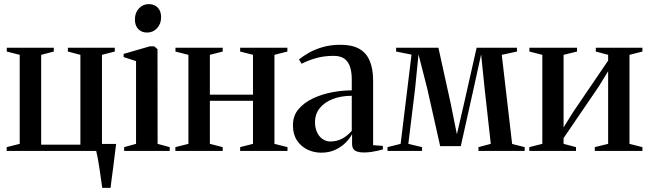

<svg xmlns="http://www.w3.org/2000/svg" viewBox="-20 -735 3162 935"><path d="M478 180Q475 158 471.2 132.5Q467.5 107 463.8 81.8Q460 56.5 456 35Q452 13.5 448.5 0H12.5V-18.5L76 -34.5V-468L13 -484V-502.5H242V-484L180.5 -468V-30.5H371.5V-468L310.5 -484V-502.5H539V-484L476.5 -468V-34H545.5Q543 -14 540.2 7.8Q537.5 29.5 534.8 52.2Q532 75 529 97.2Q526 119.5 523.2 140.5Q520.5 161.5 518.5 180Z M584.5 0V-18.5L642.5 -34.5V-437.5L582 -457V-472.5L710 -509.5H731L747 -495.5L747.5 -34.5L806.5 -18.5V0ZM696 -576.5Q670 -576.5 653.5 -593.2Q637 -610 637 -640.5Q637 -673.5 656.8 -694.2Q676.5 -715 704.5 -715H705.5Q731 -715 747.8 -698.5Q764.5 -682 764.5 -651Q764.5 -618.5 744.8 -597.5Q725 -576.5 697 -576.5Z M834 0V-18.5L897.5 -34.5V-468L834.5 -484V-502.5H1064.5V-484L1002 -468V-274H1212V-468L1149.5 -484V-502.5H1379.5V-484L1316.5 -468V-34.5L1380 -18.5V0H1149.5V-18.5L1212 -34.5V-244H1002V-34.5L1064.5 -18.5V0Z M1544.5 8.5Q1508.5 8.5 1477.2 -6.5Q1446 -21.5 1426.2 -51.2Q1406.5 -81 1406.5 -125Q1406.5 -171.5 1434 -203.8Q1461.5 -236 1504.8 -256.2Q1548 -276.5 1598 -285.8Q1648 -295 1693 -295V-349.5Q1693 -382.5 1685 -408.2Q1677 -434 1658 -448.5Q1639 -463 1604.5 -463Q1556 -463 1516.5 -451.2Q1477 -439.5 1449 -424.5L1436 -445.5Q1454.5 -461 1483.8 -477.8Q1513 -494.5 1552 -505.8Q1591 -517 1638.5 -517Q1693.5 -517 1728.5 -497.8Q1763.5 -478.5 1780.2 -439.5Q1797 -400.5 1797 -342V-28L1844.5 -24.5V-7.5Q1834 -4.5 1819.5 -1Q1805 2.5 1787.8 5Q1770.5 7.5 1751.5 7.5Q1724.5 7.5 1709.5 -1.2Q1694.5 -10 1694.5 -34.5V-82Q1686 -64.5 1665.8 -43Q1645.5 -21.5 1615 -6.5Q1584.5 8.5 1544.5 8.5ZM1588 -46Q1620.5 -46 1646.2 -59.8Q1672 -73.5 1693 -98V-268.5Q1642 -268.5 1601.8 -253.2Q1561.5 -238 1537.8 -209.2Q1514 -180.5 1514 -139.5Q1514 -112 1524 -90.8Q1534 -69.5 1551 -57.8Q1568 -46 1588 -46Z M1867 0V-18.5L1931 -34.5L1984 -469L1909 -484V-502.5H2115L2175 -230L2205 -81L2239.5 -230L2301 -502.5H2497.5V-484L2423.5 -468L2474 -34L2535 -18.5V0H2310V-18.5L2370 -34.5L2340 -304L2323 -470L2286.5 -304L2224 -23.5H2123.5L2060.5 -304L2018 -470L2001.5 -304L1968.5 -34.5L2035.5 -18.5V0Z M2557.5 0V-18.5L2621 -34.5V-468L2558 -484V-502.5H2790V-484L2724.5 -468V-114.5L2771.5 -190L2941.5 -440V-468L2881.5 -484V-502.5H3108.5V-484L3045.5 -468V-34.5L3108.5 -18.5V0H2876.5V-18.5L2941.5 -34.5V-388L2895 -312.5L2724.5 -62.5V-34.5L2785 -18.5V0Z"/></svg>

Font: Merriweather 144pt Medium
Style: Regular
Weight: 500
Version: Version 2.100